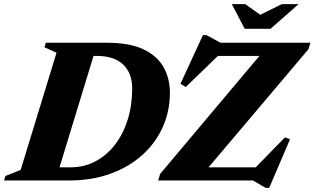

<svg xmlns="http://www.w3.org/2000/svg" viewBox="-55 -878 1530 934"><path d="M220 -621.5 161.5 -648 168 -670H466Q576 -670 643 -638Q710 -606 740.8 -551Q771.5 -496 771.5 -427Q771.5 -338 737 -260.5Q702.5 -183 637.8 -124.5Q573 -66 482.5 -33Q392 0 279.5 0H-35L-28.5 -22L45.5 -51.5ZM287.5 -64Q353.5 -64 408.5 -92.8Q463.5 -121.5 503.8 -173.5Q544 -225.5 566 -295.2Q588 -365 588 -447Q588 -522.5 544 -564.2Q500 -606 415.5 -606H400L234.5 -64ZM1455 -670 1445 -638 959.5 -64H1189L1331 -209.5L1356 -201L1254.5 36H1237.5L1175.5 0H714.5L724 -32L1207 -606H1005L848.5 -454.5L823 -470.5L932 -707H949.5L1018 -670ZM1397.5 -858 1261 -738H1135.5L1072.5 -858H1138L1211 -806L1316 -858Z"/></svg>

Font: Newsreader Text ExtraBold
Style: Italic
Weight: 800
Italic angle: -17°
Designer: Hugues Gentile
Foundry: Production Type
Version: Version 1.001